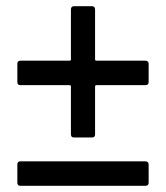

<svg xmlns="http://www.w3.org/2000/svg" viewBox="-20 -600 536 620"><path d="M209 -166V-321Q209 -325 204 -325H46Q36 -325 36 -335V-394Q36 -404 46 -404H204Q209 -404 209 -408V-569Q209 -580 219 -580H277Q287 -580 287 -569V-408Q287 -404 292 -404H449Q460 -404 460 -394V-335Q460 -325 449 -325H292Q287 -325 287 -321V-166Q287 -156 277 -156H219Q209 -156 209 -166ZM36 -10V-69Q36 -79 46 -79H449Q460 -79 460 -69V-10Q460 0 449 0H46Q36 0 36 -10Z"/></svg>

Font: Barlow GEO Medium
Style: Regular
Weight: 500
Designer: Jeremy Tribby
Foundry: Tribby Type
Version: Version 1.408